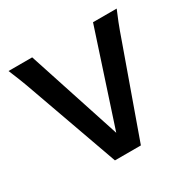

<svg xmlns="http://www.w3.org/2000/svg" viewBox="-125 -660 786 786"><g transform="rotate(-30 268.0 -267.5)"><path d="M203.1 0 60.1 -400.9Q41.5 -454.1 29.8 -483.2Q18.1 -512.2 8.8 -534.7H120.6L264.2 -95.2L408.2 -534.7H520Q510.3 -512.2 498.8 -483.2Q487.3 -454.1 468.8 -400.9L325.7 0Z"/></g></svg>

Font: Harmattan
Style: Bold
Weight: 700
Designer: George W. Nuss III and SIL International
Foundry: SIL International
Version: Version 4.000